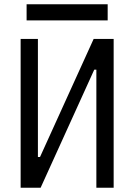

<svg xmlns="http://www.w3.org/2000/svg" viewBox="-20 -875 626 895"><path d="M76.2 0V-693.4H156.7V-143.1H166.5L416.5 -693.4H509.8V0H429.2V-550.3H419.4L169.4 0ZM104 -779.8V-855H481.9V-779.8Z"/></svg>

Font: Cascadia Mono NF SemiLight
Style: Regular
Weight: 350
Monospace: yes
Designer: Aaron Bell
Foundry: Saja Typeworks
Version: Version 2404.023; ttfautohint (v1.8.4)